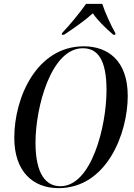

<svg xmlns="http://www.w3.org/2000/svg" viewBox="-20 -964 697 995"><path d="M301 -792 300 -784H312C366 -820 422 -859 461 -895C486 -859 521 -824 567 -784H577L578 -792C557 -828 523 -902 510 -944H426C394 -898 341 -834 301 -792ZM283 11C533 11 642 -272 642 -467C642 -651 538 -724 414 -724C171 -724 54 -460 54 -250C54 -75 151 11 283 11ZM293 1C219 1 164 -60 164 -225C164 -409 245 -714 409 -714C485 -714 532 -657 532 -497C532 -311 455 1 293 1Z"/></svg>

Font: Noto Serif Display Condensed Medium
Style: Italic
Weight: 500
Width: 3
Italic angle: -12°
Designer: Monotype Design Team
Foundry: Monotype Imaging Inc.
Version: Version 2.009